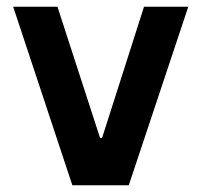

<svg xmlns="http://www.w3.org/2000/svg" viewBox="-20 -548 596 568"><path d="M194 0H361L537 -528H406L282 -140H276L150 -528H19Z"/></svg>

Font: Be Vietnam
Style: Bold
Weight: 700
Designer: Gabriel Lam
Foundry: TypeRant
Version: Version 4.000